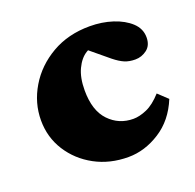

<svg xmlns="http://www.w3.org/2000/svg" viewBox="-89 -535 647 636"><g transform="rotate(-20 235.0 -217.5)"><path d="M261.7 7.8Q196.3 7.8 144 -20.5Q91.8 -48.8 61 -97.2Q30.3 -145.5 30.3 -205.1Q30.3 -266.6 63 -321.3Q95.7 -376 153.8 -409.7Q211.9 -443.4 288.1 -443.4Q331.1 -443.4 368.7 -431.2Q406.2 -418.9 429.7 -397Q453.1 -375 453.1 -344.7Q453.1 -316.4 434.6 -302.2Q416 -288.1 393.6 -288.1Q372.1 -288.1 356 -294.9Q339.8 -301.8 320.3 -317.4L235.4 -387.7L294.9 -376Q272.5 -380.9 250.5 -367.2Q228.5 -353.5 214.4 -323.7Q200.2 -293.9 200.2 -249Q200.2 -177.7 234.9 -141.6Q269.5 -105.5 320.3 -105.5Q341.8 -105.5 367.7 -116.7Q393.6 -127.9 420.9 -158.2L454.1 -127Q426.8 -60.5 373 -26.4Q319.3 7.8 261.7 7.8Z"/></g></svg>

Font: Crimson Pro Black
Style: Regular
Weight: 900
Designer: Jacques Le Bailly
Foundry: Baron von Fonthausen
Version: Version 1.003